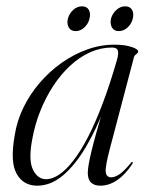

<svg xmlns="http://www.w3.org/2000/svg" viewBox="-20 -580 470 608"><path d="M328 -109.5Q313 -53 314.8 -35.8Q316.5 -18.5 332.5 -18.5Q343.5 -18.5 357.8 -27.8Q372 -37 394 -63.5Q395.5 -66 397 -66.8Q398.5 -67.5 399.5 -67Q401 -66.5 400.5 -64.8Q400 -63 398.5 -60Q376 -26.5 350.5 -9.2Q325 8 297.5 8Q279 8 268.5 -1.8Q258 -11.5 258 -32.5Q258 -42.5 260.8 -59.2Q263.5 -76 269.8 -101.8Q276 -127.5 286 -163Q296 -198.5 310 -246.5L313 -244Q285 -170 251.2 -113.2Q217.5 -56.5 179 -24.2Q140.5 8 97.5 8Q54 8 32.8 -29.5Q11.5 -67 26.5 -151Q33.5 -197 54.2 -239.5Q75 -282 106 -318Q137 -354 175.2 -381Q213.5 -408 255.8 -423.2Q298 -438.5 342 -438.5Q366.5 -438.5 383.5 -434.8Q400.5 -431 409 -426.2Q417.5 -421.5 417.5 -417.5Q417.5 -413.5 414.8 -411.2Q412 -409 409 -406.5Q406 -404 404.5 -400ZM82 -138.5Q69.5 -72.5 84.5 -42.5Q99.5 -12.5 126 -12.5Q145.5 -12.5 167.2 -27Q189 -41.5 212 -71Q235 -100.5 258.5 -145.8Q282 -191 305.2 -252.5Q328.5 -314 351 -392.5Q356 -411 353 -420.2Q350 -429.5 334.5 -429.5Q299 -429.5 265.5 -414.5Q232 -399.5 202.5 -372.2Q173 -345 149 -308.5Q125 -272 107.8 -229Q90.5 -186 82 -138.5ZM219.5 -481.5Q204.5 -481.5 197.8 -493Q191 -504.5 195 -521Q199.5 -537.5 212 -548.8Q224.5 -560 239.5 -560Q255 -560 261.2 -548.8Q267.5 -537.5 263.5 -521Q259.5 -504.5 247 -493Q234.5 -481.5 219.5 -481.5ZM356 -481.5Q341 -481.5 334.5 -493Q328 -504.5 331.5 -521Q336 -537.5 348.8 -548.8Q361.5 -560 376 -560Q392 -560 398.2 -548.8Q404.5 -537.5 400.5 -521Q396.5 -504.5 384 -493Q371.5 -481.5 356 -481.5Z"/></svg>

Font: Fraunces 120pt Light
Style: Italic
Weight: 300
Italic angle: -16°
Version: Version 1.000;[b76b70a41]